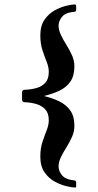

<svg xmlns="http://www.w3.org/2000/svg" viewBox="-20 -727 441 862"><path d="M317 115Q306 115 281 109.5Q256 104 228 89.5Q200 75 180.5 47.5Q161 20 161 -23Q161 -61 170.5 -89.5Q180 -118 189.5 -142Q199 -166 199 -187Q199 -218 184 -235Q169 -252 144.5 -259.5Q120 -267 92 -268Q79 -268 79 -281V-311Q79 -324 92 -324Q120 -325 144.5 -332Q169 -339 184 -356Q199 -373 199 -404Q199 -426 189.5 -449.5Q180 -473 170.5 -502Q161 -531 161 -568Q161 -612 180.5 -639.5Q200 -667 227.5 -681.5Q255 -696 279.5 -701.5Q304 -707 314 -707Q322 -707 322 -700V-683Q322 -675 314 -674Q274 -671 258.5 -651.5Q243 -632 243 -612Q243 -592 253.5 -570Q264 -548 278.5 -525Q293 -502 303.5 -478Q314 -454 314 -430Q314 -386 295.5 -360Q277 -334 246 -319.5Q215 -305 177 -296Q215 -287 246 -272Q277 -257 295.5 -231Q314 -205 314 -161Q314 -137 303.5 -113Q293 -89 278.5 -66Q264 -43 253.5 -21.5Q243 0 243 20Q243 41 258.5 60Q274 79 314 83Q322 84 322 92V111Q322 115 317 115Z"/></svg>

Font: Young Serif Light
Style: Regular
Weight: 300
Designer: Bastien Sozeau
Foundry: NBR — Bastien Sozeau
Version: Version 5.001